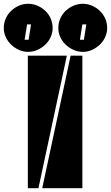

<svg xmlns="http://www.w3.org/2000/svg" viewBox="-109 -994 586 1014"><path d="M326 -700V0H114L264 -700ZM38 0V-700H244L94 0ZM457 -846Q457 -821 446.5 -798Q436 -775 418 -758Q400 -741 377 -730.5Q354 -720 329 -720Q303 -720 279.5 -730.5Q256 -741 238 -758Q220 -775 209.5 -798Q199 -821 199 -846Q199 -873 209.5 -896.5Q220 -920 238 -937Q256 -954 279.5 -964Q303 -974 329 -974Q354 -974 377 -964Q400 -954 418 -937Q436 -920 446.5 -896.5Q457 -873 457 -846ZM169 -846Q169 -821 158.5 -798Q148 -775 130 -758Q112 -741 88.5 -730.5Q65 -720 40 -720Q14 -720 -9 -730.5Q-32 -741 -50 -758Q-68 -775 -78.5 -798Q-89 -821 -89 -846Q-89 -873 -78.5 -896.5Q-68 -920 -50 -937Q-32 -954 -9 -964Q14 -974 40 -974Q65 -974 88.5 -964Q112 -954 130 -937Q148 -920 158.5 -896.5Q169 -873 169 -846ZM34 -865 21 -784H42L55 -865ZM326 -865 313 -784H334L347 -865Z"/></svg>

Font: J.M. Nexus Grotesque
Style: Regular
Weight: 900
Designer: deFharo
Foundry: deFharo
Version: Version 3.003